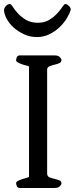

<svg xmlns="http://www.w3.org/2000/svg" viewBox="-32 -933 371 953"><path d="M48 -24Q48 -30 56 -34.5Q64 -39 74.5 -42.5Q85 -46 96 -49Q107 -52 112 -55V-603Q107 -606 96 -608.5Q85 -611 74.5 -615Q64 -619 56 -623.5Q48 -628 48 -634Q48 -640 51.5 -649Q55 -658 67 -658H239Q257 -658 265 -649.5Q273 -641 273 -636Q273 -624 262.5 -619.5Q252 -615 239 -612Q226 -609 214.5 -604.5Q203 -600 202 -588V-70Q203 -57 214.5 -52.5Q226 -48 239 -45Q252 -42 262.5 -38Q273 -34 273 -22Q273 -17 265 -8.5Q257 0 239 0H67Q55 0 51.5 -9Q48 -18 48 -24ZM151 -749Q117 -749 87 -763Q57 -777 35 -797Q13 -817 0.5 -841Q-12 -865 -12 -884Q-12 -892 -3 -902.5Q6 -913 17 -913Q23 -913 32 -898.5Q41 -884 57 -866.5Q73 -849 97 -834.5Q121 -820 156 -820Q189 -820 212.5 -834.5Q236 -849 252 -866.5Q268 -884 277.5 -898.5Q287 -913 292 -913Q300 -913 309.5 -904Q319 -895 319 -887V-884Q313 -864 298.5 -840.5Q284 -817 262 -796.5Q240 -776 212 -762.5Q184 -749 151 -749Z"/></svg>

Font: Asar
Style: Regular
Weight: 400
Designer: Eben Sorkin
Foundry: Eben Sorkin, Pria Ravichandran
Version: Version 1.003; ttfautohint (v1.3) -l 8 -r 50 -G 0 -x 0 -H 45